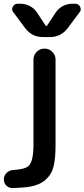

<svg xmlns="http://www.w3.org/2000/svg" viewBox="-38 -803 448 1019"><path d="M29.3 195.3Q29.3 195.3 28.3 195.3Q9.8 195.3 -3.9 182.6Q-17.6 168.9 -17.6 148.4Q-17.6 129.9 -3.9 115.7Q9.8 101.6 29.3 99.6Q93.8 95.7 113.3 78.1Q139.6 54.7 139.6 -35.2V-487.3Q139.6 -510.7 156.7 -527.8Q173.8 -544.9 197.3 -544.9H199.2Q222.7 -544.9 239.7 -527.8Q256.8 -510.7 256.8 -487.3V-35.2Q256.8 37.1 246.6 79.6Q236.3 122.1 204.6 150.4Q172.9 178.7 122.1 187.5Q85.9 193.4 29.3 195.3ZM204.1 -667Q205.1 -665 208 -665Q210.9 -665 211.9 -667L256.8 -735.4Q271.5 -757.8 294.9 -770.5Q318.4 -783.2 345.7 -783.2H361.3Q378.9 -783.2 386.7 -767.6Q390.6 -760.7 390.6 -753.9Q390.6 -745.1 383.8 -737.3L320.3 -652.3Q285.2 -606.4 227.5 -606.4H189.5Q131.8 -606.4 96.7 -652.3L33.2 -737.3Q26.4 -745.1 26.4 -753.9Q26.4 -760.7 30.3 -767.6Q38.1 -783.2 55.7 -783.2H70.3Q97.7 -783.2 121.1 -770.5Q144.5 -757.8 159.2 -735.4Z"/></svg>

Font: Gen Jyuu Gothic P Medium
Style: Regular
Weight: 500
Designer: [Source Han Sans]
Ryoko NISHIZUKA  (kana & ideographs); Paul D. Hunt (Latin, Greek & Cyrillic); Wenlong ZHANG  (bopomofo
Version: Version 1.002.20150607